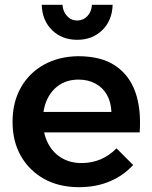

<svg xmlns="http://www.w3.org/2000/svg" viewBox="-20 -771 632 796"><path d="M442 -307Q440 -349 423 -378.5Q406 -408 375.5 -424.5Q345 -441 306 -441Q261 -441 228 -420Q195 -399 176.5 -361Q158 -323 158 -273Q158 -218 178.5 -178Q199 -138 235 -116.5Q271 -95 318 -95Q403 -95 463 -156L532 -87Q492 -43 435 -19Q378 5 308 5Q224 5 162.5 -29.5Q101 -64 66.5 -124.5Q32 -185 32 -266Q32 -347 66.5 -408Q101 -469 162.5 -503Q224 -537 304 -538Q399 -538 457.5 -499Q516 -460 541 -389.5Q566 -319 559 -222H139V-307ZM239 -751Q241 -723 258 -704.5Q275 -686 300 -686Q325 -686 342.5 -704.5Q360 -723 361 -751H447Q445 -686 404 -646Q363 -606 300 -606Q237 -606 196 -646Q155 -686 153 -751Z"/></svg>

Font: Alexandria Medium
Style: Regular
Weight: 500
Designer: Mohamed Gaber
Foundry: Kief Type Foundry
Version: Version 5.100